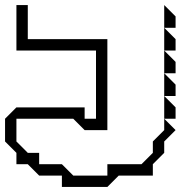

<svg xmlns="http://www.w3.org/2000/svg" viewBox="-20 -695 742 760"><path d="M630 -585V-675L675 -630V-585ZM630 -495V-585L675 -540V-495ZM630 -405V-495L675 -450V-405ZM630 -315V-405L675 -360V-315ZM630 -225V-315L675 -270V-225ZM45 -45V-90L0 -135V-225L45 -270H315V-225H360V-495H45V-675H90V-540H405V-180H315L270 -225H45V-135L90 -90H135V-45H225L270 0H405V-45H540L585 -90V-135L630 -180V-225L675 -180L630 -135V-90L585 -45V0H450L405 45H225V0H135L90 -45Z"/></svg>

Font: Rubik Iso
Style: Regular
Weight: 400
Designer: Hubert and Fischer, NaN
Foundry: Hubert and Fischer, NaN
Version: Version 2.200